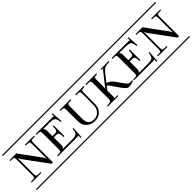

<svg xmlns="http://www.w3.org/2000/svg" viewBox="169 -1735 2762 2762"><g transform="rotate(-45 1550.0 -354.0)"><path d="M-8.8 -708H542V-690.9H-8.8ZM-8.8 -17.1H542V0H-8.8ZM17.1 -581.1H154.8L389.2 -261.2Q405.8 -239.7 405.8 -225.1H413.1Q411.1 -244.6 411.1 -267.1V-511.2Q411.1 -546.4 402.1 -555.2Q393.1 -564 357.9 -564H332V-581.1H516.1V-564H490.2Q455.1 -564 446 -555.2Q437 -546.4 437 -511.2V-118.2H407.2L146 -474.1Q140.1 -481.9 135.5 -490.7Q130.9 -499.5 128.9 -504.9Q127 -510.3 127 -512.2H121.1Q122.1 -501 122.1 -470.2V-196.8Q122.1 -161.6 130.9 -152.8Q139.6 -144 174.8 -144H210V-127H17.1V-144H43.9Q79.1 -144 87.6 -152.8Q96.2 -161.6 96.2 -196.8V-511.2Q96.2 -546.4 87.6 -555.2Q79.1 -564 43.9 -564H17.1Z M549.8 -581.1H890.6Q902.8 -581.1 907 -579.8Q911.1 -578.6 916.5 -573.2H917.5L914.6 -621.1L931.6 -622.1L943.8 -450.2H925.8Q923.8 -479 918.5 -497.6Q913.1 -516.1 904.5 -527.8Q896 -539.6 879.6 -545.4Q863.3 -551.3 844.5 -553.2Q825.7 -555.2 794.9 -555.2H676.8V-553.2Q698.7 -531.2 698.7 -502.9V-389.2H741.7Q766.6 -389.2 778.6 -395Q790.5 -400.9 796.6 -421.4Q802.7 -441.9 802.7 -484.9H820.8V-267.1H802.7Q802.7 -310.1 796.6 -330.6Q790.5 -351.1 778.6 -356.9Q766.6 -362.8 741.7 -362.8H698.7V-205.1Q698.7 -176.8 676.8 -154.8V-152.8H847.7Q878.4 -152.8 897.2 -154.8Q916 -156.7 932.4 -162.6Q948.7 -168.5 957.3 -180.2Q965.8 -191.9 971.2 -210.4Q976.6 -229 978.5 -257.8H995.6L984.9 -85.9L966.8 -86.9L969.7 -134.8H968.8Q963.9 -129.9 959 -128.4Q954.1 -127 941.9 -127H549.8V-144H576.7Q611.8 -144 620.4 -152.8Q628.9 -161.6 628.9 -196.8V-511.2Q628.9 -546.4 620.4 -555.2Q611.8 -564 576.7 -564H549.8ZM523.9 -708H1030.8V-690.9H523.9ZM523.9 -17.1H1030.8V0H523.9Z M1012.7 -708H1554.7V-690.9H1012.7ZM1012.7 -17.1H1554.7V0H1012.7ZM1038.6 -581.1H1257.3V-564H1231.4Q1196.3 -564 1187.5 -555.2Q1178.7 -546.4 1178.7 -511.2V-257.8Q1178.7 -197.8 1207 -166.3Q1235.4 -134.8 1288.6 -134.8Q1353.5 -134.8 1393.1 -176Q1432.6 -217.3 1432.6 -284.2L1434.6 -511.2Q1434.6 -546.4 1425.5 -555.2Q1416.5 -564 1381.3 -564H1353.5V-581.1H1528.3V-564H1511.7Q1477.1 -564 1468.8 -555.4Q1460.4 -546.9 1460.4 -511.2L1458.5 -284.2Q1458.5 -205.6 1411.9 -157.2Q1365.2 -108.9 1288.6 -108.9Q1207.5 -108.9 1158 -157.2Q1108.4 -205.6 1108.4 -284.2V-511.2Q1108.4 -546.4 1100.1 -555.2Q1091.8 -564 1056.6 -564H1038.6Z M1536.6 -708H2087.4V-690.9H1536.6ZM1536.6 -17.1H2087.4V0H1536.6ZM1720.2 -511.2V-365.2Q1720.2 -340.8 1717.3 -332L1720.2 -330.1Q1724.1 -341.3 1737.3 -357.9L1868.7 -524.9Q1880.9 -540.5 1887.9 -548.1Q1895 -555.7 1897.9 -557.6Q1900.9 -559.6 1907.2 -562V-564H1870.6V-581.1H2032.2V-564H2009.3Q1969.7 -564 1941.9 -552Q1914.1 -540 1885.3 -503.9L1790.5 -382.8V-378.9Q1813 -371.1 1829.8 -361.6Q1846.7 -352.1 1861.8 -336.4Q1877 -320.8 1886.2 -308.8Q1895.5 -296.9 1913.6 -271L1951.2 -215.8Q1979.5 -176.3 1991.2 -164.6Q2013.7 -143.1 2038.6 -143.1Q2040 -143.1 2043.5 -143.6Q2046.9 -144 2048.3 -144L2076.2 -148.9L2078.6 -130.9Q2013.7 -108.9 1986.3 -108.9Q1958.5 -108.9 1937 -127.7Q1915.5 -146.5 1881.3 -194.8L1852.5 -235.8Q1843.8 -248 1823.7 -278.1Q1803.7 -308.1 1790.8 -325Q1777.8 -341.8 1765.6 -351.1L1720.2 -293V-171.9Q1720.2 -160.2 1718.5 -155.8Q1716.8 -151.4 1711.4 -146V-144H1777.3V-127H1562.5V-144H1597.2Q1650.4 -144 1650.4 -196.8V-511.2Q1650.4 -546.4 1641.4 -555.2Q1632.3 -564 1597.2 -564H1562.5V-581.1H1781.2V-564H1772.5Q1737.3 -564 1728.8 -555.2Q1720.2 -546.4 1720.2 -511.2Z M2095.2 -581.1H2436Q2448.2 -581.1 2452.4 -579.8Q2456.5 -578.6 2461.9 -573.2H2462.9L2460 -621.1L2477.1 -622.1L2489.3 -450.2H2471.2Q2469.2 -479 2463.9 -497.6Q2458.5 -516.1 2450 -527.8Q2441.4 -539.6 2425 -545.4Q2408.7 -551.3 2389.9 -553.2Q2371.1 -555.2 2340.3 -555.2H2222.2V-553.2Q2244.1 -531.2 2244.1 -502.9V-389.2H2287.1Q2312 -389.2 2324 -395Q2335.9 -400.9 2342 -421.4Q2348.1 -441.9 2348.1 -484.9H2366.2V-267.1H2348.1Q2348.1 -310.1 2342 -330.6Q2335.9 -351.1 2324 -356.9Q2312 -362.8 2287.1 -362.8H2244.1V-205.1Q2244.1 -176.8 2222.2 -154.8V-152.8H2393.1Q2423.8 -152.8 2442.6 -154.8Q2461.4 -156.7 2477.8 -162.6Q2494.1 -168.5 2502.7 -180.2Q2511.2 -191.9 2516.6 -210.4Q2522 -229 2523.9 -257.8H2541L2530.3 -85.9L2512.2 -86.9L2515.1 -134.8H2514.2Q2509.3 -129.9 2504.4 -128.4Q2499.5 -127 2487.3 -127H2095.2V-144H2122.1Q2157.2 -144 2165.8 -152.8Q2174.3 -161.6 2174.3 -196.8V-511.2Q2174.3 -546.4 2165.8 -555.2Q2157.2 -564 2122.1 -564H2095.2ZM2069.3 -708H2576.2V-690.9H2069.3ZM2069.3 -17.1H2576.2V0H2069.3Z M2558.1 -708H3108.9V-690.9H2558.1ZM2558.1 -17.1H3108.9V0H2558.1ZM2584 -581.1H2721.7L2956.1 -261.2Q2972.7 -239.7 2972.7 -225.1H2980Q2978 -244.6 2978 -267.1V-511.2Q2978 -546.4 2969 -555.2Q2960 -564 2924.8 -564H2898.9V-581.1H3083V-564H3057.1Q3022 -564 3012.9 -555.2Q3003.9 -546.4 3003.9 -511.2V-118.2H2974.1L2712.9 -474.1Q2707 -481.9 2702.4 -490.7Q2697.8 -499.5 2695.8 -504.9Q2693.8 -510.3 2693.8 -512.2H2688Q2689 -501 2689 -470.2V-196.8Q2689 -161.6 2697.8 -152.8Q2706.5 -144 2741.7 -144H2776.9V-127H2584V-144H2610.8Q2646 -144 2654.5 -152.8Q2663.1 -161.6 2663.1 -196.8V-511.2Q2663.1 -546.4 2654.5 -555.2Q2646 -564 2610.8 -564H2584Z"/></g></svg>

Font: FoglihtenFr01
Style: Regular
Weight: 500
Version: Version 0.68